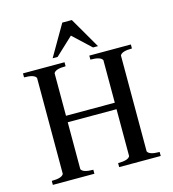

<svg xmlns="http://www.w3.org/2000/svg" viewBox="-115 -877 879 973"><g transform="rotate(-15 325.0 -391.0)"><path d="M351 -782 445 -620H419L326 -707L233 -620H207L301 -782ZM42 0V-21Q96 -21 105 -41V-544Q96 -564 42 -564V-585H260V-564Q206 -564 197 -544V-321H453V-544Q444 -564 390 -564V-585H608V-564Q554 -564 545 -544V-41Q554 -21 608 -21V0H390V-21Q444 -21 453 -41V-287H197V-41Q206 -21 260 -21V0Z"/></g></svg>

Font: Judson
Style: Regular
Weight: 400
Version: Version 20110429